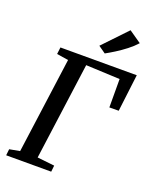

<svg xmlns="http://www.w3.org/2000/svg" viewBox="-177 -1091 958 1190"><g transform="rotate(20 302.0 -496.0)"><path d="M13.5 0 18 -41.5 86 -54 172 -686 95.5 -698 101 -743H604.5L574.5 -498L513 -497.5L512.5 -684.5L288.5 -694.5L201.5 -54L315 -41.5L310.5 0ZM371.5 -802 324 -835.5 473 -992 554 -936Q530 -909 496.8 -883.2Q463.5 -857.5 430 -836.5Q396.5 -815.5 371.5 -802Z"/></g></svg>

Font: Merriweather Medium
Style: Italic
Weight: 500
Italic angle: -7.8°
Version: Version 2.101